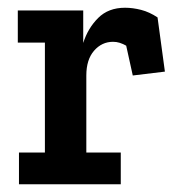

<svg xmlns="http://www.w3.org/2000/svg" viewBox="-20 -476 473 496"><path d="M303 -456Q323 -456 344.5 -450.5Q366 -445 387 -431L406 -291L323 -281L306 -358Q297 -363 289 -365.5Q281 -368 272 -368Q243 -368 223 -345Q203 -322 203 -281V-82H292V0H29V-82H96V-366H26V-449H195V-365Q207 -403 233.5 -429.5Q260 -456 303 -456Z"/></svg>

Font: Zilla Slab SemiBold
Style: Regular
Weight: 600
Designer: Typotheque.com
Foundry: Typotheque type foundry
Version: Version 1.1; 2017